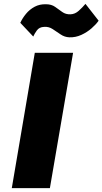

<svg xmlns="http://www.w3.org/2000/svg" viewBox="-20 -973 530 993"><path d="M85 -855 152 -784Q158 -798 170.5 -815.5Q183 -833 208 -834Q232 -836 252.5 -822.5Q273 -809 293.5 -795Q314 -781 339 -780Q371 -779 400.5 -792.5Q430 -806 453.5 -826.5Q477 -847 490 -866L422 -953Q406 -934 387 -917Q368 -900 345 -899Q320 -898 302 -911Q284 -924 265 -937.5Q246 -951 218 -951Q185 -952 159 -938Q133 -924 114.5 -901.5Q96 -879 85 -855ZM160 -700 41 0H238L358 -700Z"/></svg>

Font: Jost* 800 Heavy Italic
Style: Italic
Weight: 800
Italic angle: -10°
Version: Version 3.200; ttfautohint (v0.97) -l 8 -r 50 -G 200 -x 14 -